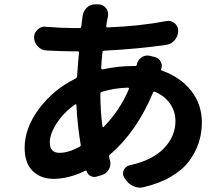

<svg xmlns="http://www.w3.org/2000/svg" viewBox="-20 -824 1040 894"><path d="M454.1 -396.5Q447.3 -394.5 447.3 -386.7Q447.3 -306.6 457 -235.4Q457 -233.4 459.5 -232.4Q461.9 -231.4 462.9 -233.4Q538.1 -309.6 580.1 -409.2Q581.1 -412.1 579.6 -414.1Q578.1 -416 575.2 -416Q512.7 -414.1 454.1 -396.5ZM257.8 -112.3Q297.9 -112.3 350.6 -140.6Q357.4 -143.6 355.5 -151.4Q339.8 -246.1 335.9 -335Q335.9 -336.9 334 -337.9Q332 -338.9 330.1 -337.9Q277.3 -300.8 244.6 -251Q211.9 -201.2 211.9 -160.2Q211.9 -112.3 257.8 -112.3ZM617.2 -523.4Q621.1 -544.9 638.7 -556.6Q651.4 -565.4 665 -565.4Q670.9 -565.4 676.8 -564.5L700.2 -558.6Q718.8 -554.7 727.5 -538.1Q733.4 -527.3 733.4 -516.6Q733.4 -509.8 730.5 -502.9Q728.5 -497.1 734.4 -495.1Q820.3 -464.8 870.1 -401.4Q919.9 -337.9 919.9 -253.9Q919.9 -204.1 905.3 -159.2Q890.6 -114.3 860.4 -73.7Q830.1 -33.2 776.4 -1.5Q722.7 30.3 650.4 46.9Q641.6 49.8 632.8 49.8Q617.2 49.8 601.6 43Q577.1 32.2 563.5 9.8L558.6 2.9Q552.7 -6.8 552.7 -16.6Q552.7 -24.4 556.6 -32.2Q565.4 -50.8 585 -54.7Q691.4 -78.1 744.1 -134.3Q796.9 -190.4 796.9 -259.8Q796.9 -304.7 772.5 -340.3Q748 -376 702.1 -396.5Q695.3 -399.4 692.4 -392.6Q616.2 -210 491.2 -103.5Q486.3 -98.6 488.3 -91.8Q489.3 -85.9 491.2 -80.1Q494.1 -71.3 494.1 -62.5Q494.1 -48.8 487.3 -36.1Q476.6 -15.6 454.1 -8.8L430.7 -2Q416 2.9 401.9 -4.4Q387.7 -11.7 383.8 -26.4Q381.8 -31.2 377.9 -29.3Q299.8 8.8 228.5 8.8Q169.9 8.8 132.3 -27.8Q94.7 -64.5 94.7 -135.7Q94.7 -227.5 161.6 -317.4Q228.5 -407.2 331.1 -458Q337.9 -460.9 338.9 -468.8Q343.8 -540 347.7 -578.1Q347.7 -585 340.8 -585H316.4Q276.4 -585 198.2 -588.9Q173.8 -589.8 157.2 -606.4Q138.7 -625 138.7 -650.4Q138.7 -671.9 155.3 -686.5Q169.9 -700.2 188.5 -700.2Q191.4 -700.2 194.3 -699.2Q268.6 -693.4 320.3 -693.4H350.6Q358.4 -693.4 358.4 -700.2L364.3 -746.1Q364.3 -746.1 364.3 -747.1Q367.2 -771.5 383.8 -788.1Q400.4 -803.7 422.9 -803.7Q423.8 -803.7 424.8 -803.7H439.5Q460.9 -802.7 474.6 -785.2Q483.4 -772.5 483.4 -757.8Q483.4 -752 482.4 -746.1Q478.5 -730.5 474.6 -703.1Q473.6 -700.2 475.6 -698.2Q477.5 -696.3 480.5 -696.3Q629.9 -702.1 752.9 -725.6Q758.8 -726.6 763.7 -726.6Q779.3 -726.6 792 -716.8Q809.6 -703.1 809.6 -680.7Q809.6 -656.2 793.9 -637.7Q778.3 -618.2 753.9 -615.2Q629.9 -596.7 464.8 -587.9Q458 -587.9 457 -581.1Q452.1 -534.2 451.2 -506.8Q451.2 -503.9 453.1 -502Q455.1 -500 458 -501Q531.2 -516.6 598.6 -516.6H609.4Q616.2 -516.6 617.2 -523.4Z"/></svg>

Font: Gen Jyuu Gothic Monospace Bold
Style: Bold
Weight: 700
Designer: [Source Han Sans]
Ryoko NISHIZUKA  (kana & ideographs); Paul D. Hunt (Latin, Greek & Cyrillic); Wenlong ZHANG  (bopomofo
Version: Version 1.002.20150607